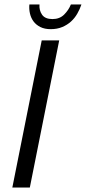

<svg xmlns="http://www.w3.org/2000/svg" viewBox="-20 -836 383 856"><path d="M166 -656H244L113 0H35ZM206 -706Q179 -706 160 -715.5Q141 -725 129.5 -740.5Q118 -756 113.5 -776Q109 -796 111 -816H156Q154 -790 167.5 -770.5Q181 -751 214 -751Q246 -751 266 -771Q286 -791 296 -816H343Q336 -795 324.5 -775Q313 -755 296.5 -740Q280 -725 257.5 -715.5Q235 -706 206 -706Z"/></svg>

Font: mr_Source Sans Pro
Style: Italic
Weight: 400
Italic angle: -11°
Designer: Paul D. Hunt
Foundry: Adobe Systems Incorporated
Version: Version 1.036;July 10, 2024;FontCreator 11.5.0.2430 64-bit